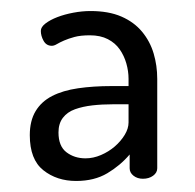

<svg xmlns="http://www.w3.org/2000/svg" viewBox="-20 -760 354 348"><path d="M144 -740Q177 -740 200 -730Q223 -720 237.5 -702.5Q252 -685 258.5 -663Q265 -641 265 -617V-455Q265 -447 257.5 -441.5Q250 -436 239 -436Q229 -436 222 -441.5Q215 -447 215 -455V-480Q198 -460 174.5 -446Q151 -432 118 -432Q83 -432 58.5 -451.5Q34 -471 34 -515Q34 -541 44.5 -558.5Q55 -576 74.5 -586Q94 -596 121.5 -600Q149 -604 182 -604H213V-617Q213 -631 209 -645Q205 -659 197 -670.5Q189 -682 175.5 -689Q162 -696 143 -696Q126 -696 115 -693Q104 -690 96 -686.5Q88 -683 83 -680Q78 -677 74 -677Q64 -677 59 -686Q54 -695 54 -704Q54 -711 62.5 -717.5Q71 -724 84 -729Q97 -734 113 -737Q129 -740 144 -740ZM213 -571H185Q165 -571 147.5 -569Q130 -567 116 -562Q102 -557 94 -546.5Q86 -536 86 -520Q86 -495 100.5 -484Q115 -473 135 -473Q149 -473 163 -479Q177 -485 188 -494.5Q199 -504 206 -515.5Q213 -527 213 -538Z"/></svg>

Font: Dosis
Style: Book
Weight: 400
Designer: EdgarTolentino, PabloImpallari, IginoMarini
Foundry: EdgarTolentino, PabloImpallari, IginoMarini
Version: Version 1.007